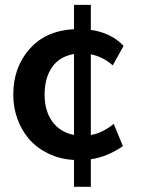

<svg xmlns="http://www.w3.org/2000/svg" viewBox="-20 -630 565 769"><path d="M276.4 10.7Q218.8 7.3 172.6 -15.4Q126.5 -38.1 95.7 -73.7Q64.9 -110.4 49.1 -155.5Q33.2 -200.7 33.2 -251Q33.2 -360.4 98.6 -434.1Q163.6 -507.3 276.4 -513.2V-610.4H343.8V-510.3Q425.8 -498.5 475.1 -446.3L431.6 -368.2Q392.6 -402.8 343.8 -412.6V-89.4Q361.8 -92.3 376 -98.1Q390.1 -104 401.4 -110.4Q406.2 -112.8 412.6 -117.2Q418.9 -121.6 421.4 -123L435.5 -133.8L472.2 -44.9Q409.7 -1.5 343.8 7.8V118.2H276.4ZM276.4 -413.6Q218.8 -404.3 188.7 -361.1Q158.7 -317.9 158.7 -250.5Q158.7 -186 189.5 -143.1Q220.7 -100.6 276.4 -89.4Z"/></svg>

Font: Ride
Style: Bold
Weight: 700
Version: Version 3.000